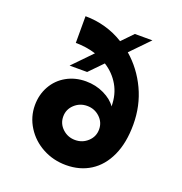

<svg xmlns="http://www.w3.org/2000/svg" viewBox="-137 -879 954 1007"><g transform="rotate(20 340.0 -375.0)"><path d="M80 -230Q80 -289 107 -337Q134 -385 182 -412Q230 -439 290 -439Q345 -439 391.5 -416.5Q438 -394 460 -361Q460 -427 430.5 -478Q401 -529 350 -561L278 -487H180L283 -593Q229 -610 170 -610V-759Q227 -759 282 -743.5Q337 -728 385 -698L445 -760H543L443 -657Q516 -594 558 -504.5Q600 -415 600 -310Q600 -208 567 -136Q534 -64 475.5 -27Q417 10 340 10Q269 10 209.5 -22Q150 -54 115 -109.5Q80 -165 80 -230ZM440 -225Q440 -265 410.5 -292.5Q381 -320 340 -320Q299 -320 269.5 -292.5Q240 -265 240 -225Q240 -185 269.5 -157.5Q299 -130 340 -130Q381 -130 410.5 -157.5Q440 -185 440 -225Z"/></g></svg>

Font: Goli Bold
Style: Regular
Weight: 700
Designer: jaikishan Patel
Foundry: MagicType
Version: Version 1.000